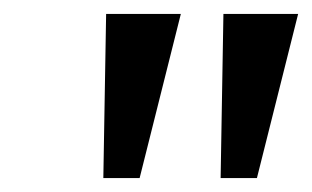

<svg xmlns="http://www.w3.org/2000/svg" viewBox="-20 -762 447 275"><path d="M132 -742 128 -507H180L239 -742ZM300 -742 296 -507H348L407 -742Z"/></svg>

Font: Cheyenne Sans
Style: Italic
Weight: 400
Italic angle: -8.13011°
Designer: The Public Sans project authors (U.S. Web Design System), Libre Franklin designed by Pablo Impallari and Rodrigo Fuenzal
Foundry: The Cheyenne Sans Project Authors
Version: Version 2.007